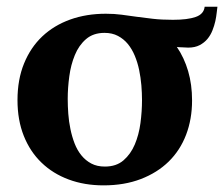

<svg xmlns="http://www.w3.org/2000/svg" viewBox="-20 -541 669 573"><path d="M403.8 -242.2Q403.8 -263.2 401.9 -286.4Q399.9 -309.6 395.3 -332Q390.6 -354.5 382.3 -374.5Q374 -394.5 361.6 -409.7Q349.1 -424.8 332 -433.8Q314.9 -442.9 292 -442.9Q258.3 -442.9 236.8 -424.3Q215.3 -405.8 203.4 -376.7Q191.4 -347.7 186.8 -313Q182.1 -278.3 182.1 -246.1Q182.1 -224.6 183.8 -201.4Q185.5 -178.2 190.2 -155.8Q194.8 -133.3 202.6 -113Q210.4 -92.8 222.9 -77.4Q235.4 -62 252.4 -53Q269.5 -43.9 293 -43.9Q327.1 -43.9 348.6 -62.5Q370.1 -81.1 382.3 -109.9Q394.5 -138.7 399.2 -173.8Q403.8 -209 403.8 -242.2ZM628.9 -521Q627.9 -514.6 626.7 -502.9Q625.5 -491.2 622.6 -477.8Q619.6 -464.4 614 -450.2Q608.4 -436 599.1 -424.8Q589.8 -413.6 575.7 -406.2Q561.5 -398.9 542 -398.9Q540 -398.9 535.4 -399.2Q530.8 -399.4 525.1 -399.7Q519.5 -399.9 514.6 -400.1Q509.8 -400.4 507.8 -400.9Q529.8 -368.7 541.5 -328.6Q553.2 -288.6 553.2 -241.2Q553.2 -185.5 535.4 -138.9Q517.6 -92.3 483.4 -58.8Q449.2 -25.4 400.1 -6.6Q351.1 12.2 289.1 12.2Q231.9 12.2 184.8 -5.4Q137.7 -22.9 103.8 -55.7Q69.8 -88.4 51 -135.5Q32.2 -182.6 32.2 -242.2Q32.2 -303.7 51.8 -351.6Q71.3 -399.4 106.2 -432.4Q141.1 -465.3 189.5 -482.7Q237.8 -500 295.9 -500Q321.3 -500 343 -497.1Q364.7 -494.1 387.5 -491Q410.2 -487.8 436.3 -484.9Q462.4 -481.9 496.1 -481.9Q540 -481.9 564.2 -490.5Q588.4 -499 590.8 -521Z"/></svg>

Font: Charis SIL
Style: Bold
Weight: 700
Foundry: SIL International
Version: Version 4.112